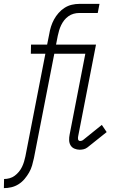

<svg xmlns="http://www.w3.org/2000/svg" viewBox="-54 -760 624 990"><path d="M-34 210 -33 163Q-19 163 -4.5 159Q10 155 22 146Q34 137 43.5 125.5Q53 114 59.5 100.5Q66 87 70 73.5Q74 60 77 46L180 -483H105L106 -530H189L200 -585Q203 -604 209 -623Q215 -642 224.5 -659.5Q234 -677 248 -693Q262 -709 279.5 -720Q297 -731 316.5 -735.5Q336 -740 355 -740H459L450 -693H354Q340 -693 325.5 -689Q311 -685 298.5 -676Q286 -667 277 -655.5Q268 -644 261.5 -630.5Q255 -617 251 -603.5Q247 -590 244 -576L235 -530H362L361 -483H226L121 55Q117 74 111.5 93Q106 112 96 129.5Q86 147 72.5 163Q59 179 41.5 190Q24 201 4.5 205.5Q-15 210 -34 210ZM357 12Q343 12 330 6.5Q317 1 310 -10.5Q303 -22 302.5 -37Q302 -52 305 -66L386 -483H294L295 -530H441L349 -57Q348 -53 348 -49.5Q348 -46 348.5 -42Q349 -38 352 -35.5Q355 -33 359 -33Q362 -33 366 -34Q370 -35 373 -37L471 -116L496 -79L397 0Q388 7 377.5 9.5Q367 12 357 12Z"/></svg>

Font: Lode Dark
Style: Italic
Weight: 400
Italic angle: -11°
Monospace: yes
Designer: Belleve Invis
Foundry: Belleve Invis
Version: Version 29.2.0; ttfautohint (v1.8.3)